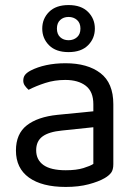

<svg xmlns="http://www.w3.org/2000/svg" viewBox="-20 -725 539 759"><path d="M240 -52Q282 -52 309.5 -60.5Q337 -69 349 -77V-222L225 -209Q173 -204 148 -185.5Q123 -167 123 -131Q123 -93 152 -72.5Q181 -52 240 -52ZM239 -475Q326 -475 377 -436Q428 -397 428 -313V-76Q428 -54 419.5 -42.5Q411 -31 394 -21Q370 -7 330.5 3.5Q291 14 240 14Q146 14 94.5 -23Q43 -60 43 -130Q43 -196 86 -229.5Q129 -263 207 -271L349 -285V-313Q349 -363 319 -386Q289 -409 238 -409Q196 -409 159 -397Q122 -385 93 -370Q85 -377 78.5 -386Q72 -395 72 -406Q72 -420 79 -429Q86 -438 101 -446Q128 -460 163 -467.5Q198 -475 239 -475ZM147 -612Q147 -651 174 -678Q201 -705 251 -705Q301 -705 328 -678Q355 -651 355 -612Q355 -573 328 -546Q301 -519 251 -519Q201 -519 174 -546Q147 -573 147 -612ZM205 -612Q205 -590 218 -578Q231 -566 251 -566Q271 -566 284.5 -578Q298 -590 298 -612Q298 -634 284.5 -646Q271 -658 251 -658Q231 -658 218 -646Q205 -634 205 -612Z"/></svg>

Font: Baloo Chettan 2
Style: Regular
Weight: 400
Designer: Maithili Shingre, Unnati Kotecha and Ek Type
Foundry: Ek Type
Version: Version 1.640;hotconv 1.0.111;makeotfexe 2.5.65597; ttfautoh